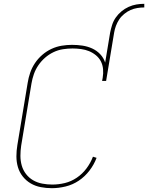

<svg xmlns="http://www.w3.org/2000/svg" viewBox="-20 -978 776 1006"><path d="M557 -807Q561 -827 567.5 -847.5Q574 -868 586.5 -886Q599 -904 616.5 -918.5Q634 -933 654 -942Q674 -951 694.5 -954.5Q715 -958 736 -958V-939Q718 -939 699.5 -936Q681 -933 664 -925.5Q647 -918 631 -905Q615 -892 604.5 -876Q594 -860 587.5 -842.5Q581 -825 578 -807ZM252 8Q222 8 193.5 2.5Q165 -3 141 -17Q117 -31 99.5 -53Q82 -75 74 -102Q66 -129 66 -158.5Q66 -188 71 -218L125 -544Q129 -570 138 -596.5Q147 -623 163 -647Q179 -671 201.5 -690.5Q224 -710 250 -722Q276 -734 303.5 -738.5Q331 -743 357 -743Q385 -743 412 -739Q439 -735 463 -724Q487 -713 505 -694Q523 -675 531 -650L557 -807H578L536 -554H515L518 -570Q522 -593 520 -615.5Q518 -638 508.5 -656.5Q499 -675 482.5 -688.5Q466 -702 446.5 -710Q427 -718 404.5 -721Q382 -724 360 -724Q335 -724 309.5 -720Q284 -716 260 -704.5Q236 -693 216 -675.5Q196 -658 181 -636Q166 -614 157.5 -589.5Q149 -565 145 -541L91 -215Q87 -188 87 -161.5Q87 -135 94 -110.5Q101 -86 116.5 -66Q132 -46 153.5 -33.5Q175 -21 201 -16Q227 -11 254 -11Q287 -11 320 -19Q353 -27 382.5 -47Q412 -67 433.5 -96Q455 -125 467 -157L486 -151Q473 -116 449 -84.5Q425 -53 393 -31.5Q361 -10 324 -1Q287 8 252 8Z"/></svg>

Font: Iosevka Aile Thin
Style: Italic
Weight: 100
Italic angle: -9°
Designer: Belleve Invis
Foundry: Belleve Invis
Version: Version 31.1.0; ttfautohint (v1.8.4)